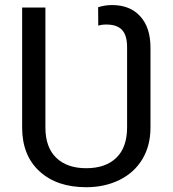

<svg xmlns="http://www.w3.org/2000/svg" viewBox="-20 -741 693 770"><path d="M325.7 9.8Q208 9.8 138.7 -53.7Q69.3 -117.2 68.8 -228V-710.9H162.1V-230Q162.1 -149.9 205.6 -108.2Q249 -66.4 325.7 -66.4Q403.3 -66.4 446.5 -108.2Q489.7 -149.9 489.7 -230.5V-550.8Q489.7 -600.1 469.2 -621.3Q448.7 -642.6 406.7 -642.6Q387.2 -642.6 374 -638.2L373.5 -711.9Q399.9 -720.7 429.7 -720.7Q501.5 -720.7 542.5 -675.5Q583.5 -630.4 583.5 -549.8V-229.5Q583.5 -156.7 551 -102.8Q518.6 -48.8 459.5 -19.5Q400.4 9.8 325.7 9.8Z"/></svg>

Font: Roboto
Style: Regular
Weight: 400
Designer: Google
Version: Version 2.134; 2016; ttfautohint (v1.6)